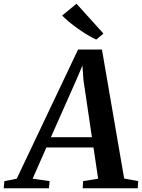

<svg xmlns="http://www.w3.org/2000/svg" viewBox="-92 -1013 764 1033"><path d="M-72 0 -68.5 -38.5 -2 -51.5 328 -746.5H456.5L576 -52.5L651.5 -38.5L649 0H353L355 -38.5L436 -51.5L411 -219.5H157.5L83.5 -51.5L175 -38.5L171.5 0ZM182 -275H402.5L357 -582.5L351.5 -660.5L322 -590.5ZM426 -800Q406.5 -808.5 381 -823.8Q355.5 -839 329.2 -857.5Q303 -876 280.2 -894.8Q257.5 -913.5 242.5 -929.5L319.5 -993L464.5 -832.5Z"/></svg>

Font: Merriweather 48pt SemiBold
Style: Italic
Weight: 600
Italic angle: -7.8°
Designer: Eben Sorkin
Foundry: Eben Sorkin
Version: Version 2.101